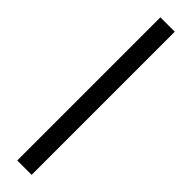

<svg xmlns="http://www.w3.org/2000/svg" viewBox="-387 -829 1085 1085"><g transform="rotate(45 155.5 -286.0)"><path d="M98 286V-858H213V286Z"/></g></svg>

Font: Noto Sans TC Thin Black
Style: Regular
Weight: 900
Version: Version 2.004-H2;hotconv 1.0.118;makeotfexe 2.5.65603